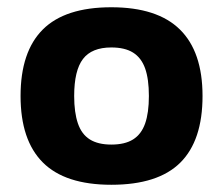

<svg xmlns="http://www.w3.org/2000/svg" viewBox="-20 -504 620 534"><path d="M543.3 -237Q543.3 -360.2 480.3 -422Q417.4 -483.8 289.6 -483.8Q161.1 -483.8 99.1 -422Q37.2 -360.2 37.2 -237Q37.2 -114.2 99.1 -52.2Q161.1 9.9 289.6 9.9Q419.3 9.9 481.3 -51.5Q543.3 -112.9 543.3 -237ZM186.3 -237Q186.3 -308 210.8 -340Q235.2 -372 289.6 -372Q327.3 -372 350.1 -357.7Q373 -343.4 383.6 -313.8Q394.1 -284.2 394.1 -237Q394.1 -190.2 383.6 -160.4Q373 -130.5 350.1 -116.2Q327.3 -101.9 289.6 -101.9Q252.8 -101.9 229.9 -116.2Q207 -130.5 196.7 -160.7Q186.3 -191 186.3 -237Z"/></svg>

Font: Arad-VF Thin Dots1
Style: Regular
Weight: 100
Designer: Mohammad Darvishi
Version: Version 1.000;August 30, 2024;FontCreator 15.0.0.2992 64-bit